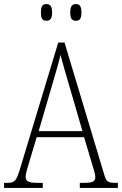

<svg xmlns="http://www.w3.org/2000/svg" viewBox="-22 -923 599 943"><path d="M351 -821C368 -821 378 -830 378 -861C378 -894 368 -903 351 -903C333 -903 323 -894 323 -861C323 -830 333 -821 351 -821ZM206 -821C223 -821 234 -830 234 -861C234 -894 223 -903 206 -903C188 -903 179 -894 179 -861C179 -830 188 -821 206 -821ZM-2 0H188V-25H159C115 -25 104 -35 104 -55C104 -72 117 -113 124 -135L158 -249H391L428 -125C435 -103 446 -69 446 -55C446 -34 437 -25 394 -25H370V0H557V-25H546C509 -25 500 -30 490 -65L295 -714H264L78 -99C59 -35 51 -25 15 -25H-2ZM168 -279 234 -505C249 -559 268 -618 275 -653C285 -616 301 -560 321 -492L383 -279Z"/></svg>

Font: Noto Serif Devanagari Condensed ExtraLight
Style: Regular
Weight: 200
Width: 3
Designer: Universal Thirst, Indian Type Foundry and the Monotype Design Team
Foundry: Monotype Imaging Inc.
Version: Version 2.004